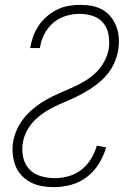

<svg xmlns="http://www.w3.org/2000/svg" viewBox="-20 -763 540 791"><path d="M202 8Q176 8 151.5 3.5Q127 -1 106 -12Q85 -23 68.5 -40.5Q52 -58 43.5 -80.5Q35 -103 32.5 -128.5Q30 -154 34 -179Q39 -206 51 -232Q63 -258 82 -280.5Q101 -303 124 -321Q147 -339 172 -353Q197 -367 223.5 -378.5Q250 -390 276 -401.5Q302 -413 327.5 -428Q353 -443 374 -463Q395 -483 409 -508.5Q423 -534 428 -561Q432 -590 427.5 -618Q423 -646 406.5 -667Q390 -688 363.5 -697Q337 -706 308 -706Q280 -706 251.5 -697.5Q223 -689 200 -669.5Q177 -650 163 -623Q149 -596 145 -568L144 -565H104L105 -569Q109 -592 117.5 -615Q126 -638 140.5 -659Q155 -680 174.5 -696.5Q194 -713 216.5 -724Q239 -735 263.5 -739Q288 -743 311 -743Q336 -743 359.5 -738.5Q383 -734 403 -722.5Q423 -711 437.5 -692.5Q452 -674 460 -652Q468 -630 469.5 -605.5Q471 -581 467 -556Q462 -529 450.5 -503Q439 -477 420 -454.5Q401 -432 377.5 -414.5Q354 -397 329 -382.5Q304 -368 278 -356.5Q252 -345 225.5 -333.5Q199 -322 174 -307Q149 -292 127.5 -272Q106 -252 92 -226.5Q78 -201 74 -174Q69 -144 75.5 -115Q82 -86 100.5 -66Q119 -46 147.5 -37.5Q176 -29 206 -29Q234 -29 262.5 -37Q291 -45 315 -63.5Q339 -82 355 -108.5Q371 -135 379 -163L417 -156Q408 -122 388 -89.5Q368 -57 338 -34Q308 -11 272.5 -1.5Q237 8 202 8Z"/></svg>

Font: Iosevka Term Curly Extralight
Style: Italic
Weight: 200
Italic angle: -9°
Designer: Belleve Invis
Foundry: Belleve Invis
Version: Version 32.3.0